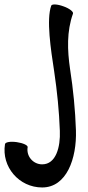

<svg xmlns="http://www.w3.org/2000/svg" viewBox="-72 -576 387 847"><path d="M154 -551C132 -490 152 -358 167 -261C180 -174 189 -84 192 1C195 73 175 149 114 149C74 149 43 113 50 73C51 65 30 55 2 51C-26 47 -49 51 -50 60C-66 160 12 251 114 251C222 251 267 123 263 -1C260 -90 251 -182 237 -272C225 -354 222 -438 250 -516C253 -524 234 -539 208 -548C181 -558 157 -559 154 -551Z"/></svg>

Font: Nupuram Condensed Medium
Style: Regular
Weight: 500
Width: 3
Designer: Santhosh Thottingal (santhosh.thottingal@gmail.com)
Foundry: SMC
Version: Version 1.000